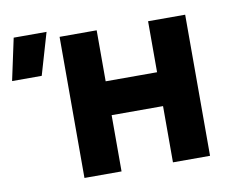

<svg xmlns="http://www.w3.org/2000/svg" viewBox="-266 -837 1127 938"><g transform="rotate(-10 298.0 -367.5)"><path d="M79.5 0V-700H263.5V-447H518.5V-700H702.5V0H518.5V-279H263.5V0ZM-186.5 -527.5 -142 -735H21L-39.5 -527.5Z"/></g></svg>

Font: Geologica ExtraBold
Style: Regular
Weight: 800
Designer: Sindre Bremnes, Frode Helland
Foundry: Monokrom Skriftforlag AS
Version: Version 1.010;gftools[0.9.28]